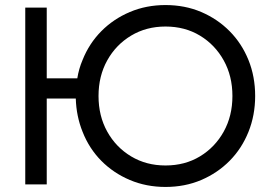

<svg xmlns="http://www.w3.org/2000/svg" viewBox="-20 -730 1070 760"><path d="M165 -700V-420H286Q292 -458 307 -493Q333 -558 381 -606.5Q429 -655 494 -682.5Q559 -710 635 -710Q712 -710 776.5 -682.5Q841 -655 889 -606.5Q937 -558 963.5 -492.5Q990 -427 990 -350Q990 -274 963.5 -208Q937 -142 889 -93.5Q841 -45 776.5 -17.5Q712 10 635 10Q559 10 494 -17.5Q429 -45 381 -93.5Q333 -142 307 -208Q282 -270 280 -340H165V0H80V-700ZM370 -350Q370 -271 404.5 -209Q439 -147 499 -111Q559 -75 635 -75Q712 -75 771.5 -111Q831 -147 865.5 -209Q900 -271 900 -350Q900 -429 865.5 -491Q831 -553 771.5 -589Q712 -625 635 -625Q559 -625 499 -589Q439 -553 404.5 -491Q370 -429 370 -350Z"/></svg>

Font: Jost
Style: Regular
Weight: 400
Version: Version 3.710